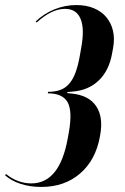

<svg xmlns="http://www.w3.org/2000/svg" viewBox="-85 -729 494 759"><path d="M78 10Q34 10 -3 -2Q-40 -14 -65 -36L-61 -41Q-15 -4 39 -4Q151 -4 183 -183L187 -205Q202 -289 182.5 -324.5Q163 -360 104 -360L105 -366Q133 -366 153.5 -373.5Q174 -381 189 -398.5Q204 -416 214 -443.5Q224 -471 231 -511L236 -540Q250 -615 233.5 -654.5Q217 -694 172 -694Q119 -694 60 -640L56 -644Q88 -675 130 -692Q172 -709 217 -709Q256 -709 286 -696.5Q316 -684 335 -661.5Q354 -639 361.5 -608Q369 -577 362 -539L358 -517Q346 -450 305.5 -411Q265 -372 202 -367L181 -365V-361L200 -359Q266 -352 295 -309.5Q324 -267 311 -195L310 -189Q293 -96 231.5 -43Q170 10 78 10Z"/></svg>

Font: Moniqa Black Ita Display
Style: Italic
Weight: 900
Italic angle: -10°
Designer: Rajesh Rajput
Foundry: Rajesh Rajput
Version: Version 1.000